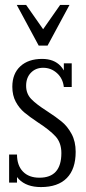

<svg xmlns="http://www.w3.org/2000/svg" viewBox="-20 -741 350 779"><path d="M49 -114Q49 -70 73 -45Q97 -20 140 -20Q229 -20 229 -120Q229 -162 205 -188Q181 -214 133 -245Q100 -267 79 -284.5Q58 -302 44 -328Q30 -354 30 -389Q30 -442 62.5 -472Q95 -502 151 -502Q199 -502 226 -473Q253 -444 257 -388H239Q235 -423 211 -444.5Q187 -466 155 -466Q125 -466 105.5 -446Q86 -426 86 -393Q86 -361 106.5 -339.5Q127 -318 171 -290Q208 -266 231 -247Q254 -228 270.5 -197.5Q287 -167 287 -125Q287 -55 251 -18.5Q215 18 146 18Q88 18 56.5 -14Q25 -46 25 -114ZM271 -484V-388H239V-484ZM49 -114V0H17V-114ZM137 -556 48 -721H86L170 -601H140L224 -721H262L173 -556Z"/></svg>

Font: Margherita Variable
Style: Regular
Weight: 400
Designer: James Puckett
Foundry: Dunwich Type Founders
Version: Version 1.008